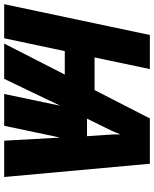

<svg xmlns="http://www.w3.org/2000/svg" viewBox="68 -828 754 941"><g transform="rotate(90 445.5 -357.0)"><path d="M-5 0H162L225 -297H340L188 0H361L491 -271H492L435 0H591L648 -271H649L664 0H842L777 -714H555L416 -443H256L313 -714H146ZM556 -406 614 -524C621 -539 626 -551 633 -570C633 -555 633 -540 634 -525L642 -406Z"/></g></svg>

Font: Noto Sans ExtraCondensed Black
Style: Italic
Weight: 900
Width: 2
Italic angle: -12°
Designer: Monotype Design Team
Foundry: Monotype Imaging Inc.
Version: Version 2.013